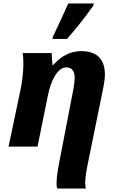

<svg xmlns="http://www.w3.org/2000/svg" viewBox="-20 -840 661 1100"><path d="M280 -617H364C417 -677 464 -736 514 -807L518 -820H371C340 -752 316 -697 285 -634ZM308 240H472C470 232 468 224 468 206C468 174 478 120 491 59L571 -334C580 -380 581 -399 581 -412C581 -508 528 -547 446 -547C357 -547 307 -491 284 -467H281C279 -493 276 -519 276 -536H110C119 -471 111 -390 97 -323L29 0H195L254 -291C272 -385 313 -454 359 -454C393 -454 408 -433 408 -390C408 -379 403 -343 400 -327L329 41C315 110 304 169 304 208C304 218 304 230 308 240Z"/></svg>

Font: Noto Serif SemiCondensed Extra
Style: Italic
Weight: 800
Width: 4
Italic angle: -12°
Designer: Monotype Design Team
Foundry: Monotype Imaging Inc.
Version: Version 1.901